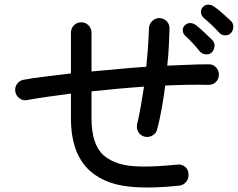

<svg xmlns="http://www.w3.org/2000/svg" viewBox="-20 -823 1040 839"><path d="M762.7 -11.7Q659.2 -1 585 -4.4Q510.7 -7.8 460 -25.9Q409.2 -43.9 372.1 -77.1Q290 -152.3 290 -305.7V-414.1Q238.3 -407.2 189.5 -400.4Q140.6 -393.6 98.6 -385.7Q81.1 -381.8 65.4 -393.1Q49.8 -404.3 46.9 -422.9Q43.9 -441.4 54.7 -456.5Q65.4 -471.7 84 -474.6Q127 -482.4 179.7 -488.8Q232.4 -495.1 290 -502V-679.7Q290 -699.2 303.2 -712.4Q316.4 -725.6 335 -725.6Q353.5 -725.6 366.7 -712.4Q379.9 -699.2 379.9 -679.7V-510.7Q439.5 -515.6 499 -521.5Q558.6 -527.3 619.1 -531.2Q624 -578.1 627 -621.6Q629.9 -665 630.9 -700.2Q631.8 -718.8 645.5 -731.4Q659.2 -744.1 676.8 -744.1Q696.3 -743.2 709 -729.5Q721.7 -715.8 720.7 -697.3Q719.7 -663.1 717.8 -621.6Q715.8 -580.1 710.9 -536.1Q758.8 -538.1 804.2 -540Q849.6 -542 890.6 -542Q910.2 -543 923.3 -529.3Q936.5 -515.6 936.5 -497.1Q936.5 -477.5 923.3 -464.8Q910.2 -452.1 891.6 -452.1Q802.7 -454.1 702.1 -449.2Q695.3 -397.5 686.5 -348.1Q677.7 -298.8 667 -258.8Q663.1 -241.2 647 -231.4Q630.9 -221.7 612.3 -225.6Q593.8 -230.5 584.5 -246.1Q575.2 -261.7 579.1 -280.3Q587.9 -316.4 595.2 -358.4Q602.5 -400.4 609.4 -444.3Q551.8 -440.4 493.7 -435.1Q435.5 -429.7 379.9 -423.8V-305.7Q379.9 -191.4 432.6 -144.5Q460.9 -120.1 501 -107.9Q541 -95.7 602.1 -95.2Q663.1 -94.7 752.9 -103.5Q773.4 -106.4 788.1 -94.7Q802.7 -83 803.7 -63.5Q805.7 -43.9 793.9 -28.8Q782.2 -13.7 762.7 -11.7ZM989.3 -678.7Q978.5 -668 963.4 -668.5Q948.2 -668.9 938.5 -679.7Q906.2 -714.8 870.1 -745.1Q860.4 -753.9 858.4 -767.6Q856.4 -781.2 866.2 -792Q876 -802.7 890.1 -802.7Q904.3 -802.7 916 -793.9Q930.7 -784.2 952.1 -765.1Q973.6 -746.1 989.3 -731.4Q1000 -720.7 999.5 -705.6Q999 -690.4 989.3 -678.7ZM905.3 -593.8Q894.5 -584 879.4 -585.4Q864.3 -586.9 853.5 -597.7Q839.8 -615.2 823.2 -633.3Q806.6 -651.4 790 -666Q780.3 -674.8 778.8 -688.5Q777.3 -702.1 787.1 -711.9Q797.9 -722.7 811.5 -722.2Q825.2 -721.7 836.9 -712.9Q850.6 -702.1 871.6 -682.6Q892.6 -663.1 908.2 -647.5Q918.9 -635.7 917.5 -620.6Q916 -605.5 905.3 -593.8Z"/></svg>

Font: KTXP_ComRound
Style: Medium
Weight: 500
Version: Version 1.01;May 16, 2022;FontCreator 13.0.0.2683 64-bit